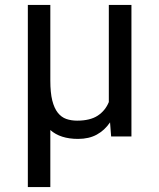

<svg xmlns="http://www.w3.org/2000/svg" viewBox="-20 -548 640 771"><path d="M182.1 -528.3V-224.6Q182.1 -175.8 189.9 -144.5Q197.8 -113.3 212.2 -95.2Q226.6 -77.1 246.3 -70.3Q266.1 -63.5 289.6 -63.5Q341.8 -63.5 372.3 -83.5Q402.8 -103.5 417 -138.2V-528.3H507.8V0H426.3L421.9 -56.6Q400.4 -24.9 368.9 -7.6Q337.4 9.8 293.5 9.8Q222.2 9.8 182.1 -25.9V203.1H91.8V-528.3Z"/></svg>

Font: Roboto Mono
Style: Regular
Weight: 400
Designer: Google
Version: Version 2.000985; 2015; ttfautohint (v1.3)